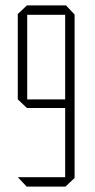

<svg xmlns="http://www.w3.org/2000/svg" viewBox="-20 -693 354 713"><path d="M81 -292V-324H222V-292ZM222 0V-638H257V-32L223 0ZM79 0 47 -34V-35H222V0ZM80 -292 46 -324V-641L80 -673H81V-292ZM81 -638V-673H225L257 -639V-638Z"/></svg>

Font: Foldit ExtraLight
Style: Regular
Weight: 250
Version: Version 1.003